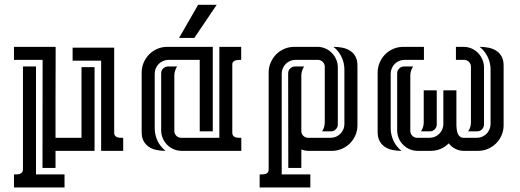

<svg xmlns="http://www.w3.org/2000/svg" viewBox="-20 -638 2198 812"><path d="M214.8 0V72.3H159.7L160.2 -384.8H39.1V-439.9H215.3V-384.8Q215.3 -301.8 214.8 -220Q214.4 -138.2 214.8 -55.2H324.7V-354H379.9V0ZM132.3 -356.9V99.6H252.9V154.8H39.1V99.6Q45.4 99.6 52 99.4Q58.6 99.1 64.2 97.2Q69.8 95.2 73.5 90.8Q77.1 86.4 77.1 77.6V-356.9ZM462.9 -436.5V-76.7Q462.9 -68.4 466.6 -64Q470.2 -59.6 475.8 -57.6Q481.4 -55.7 488.3 -55.4Q495.1 -55.2 501 -55.2V0H407.7V-381.3H287.1V-436.5Z M748.5 0Q730.5 0 714.6 -6.8Q698.7 -13.7 687 -25.4Q675.3 -37.1 668.5 -53Q661.6 -68.8 661.6 -86.9V-328.1Q661.6 -340.3 670.4 -348.6Q679.2 -356.9 690.9 -356.9H729Q723.6 -348.6 720.5 -338.9Q717.3 -329.1 717.3 -319.3V-84Q717.3 -72.3 725.8 -63.7Q734.4 -55.2 746.1 -55.2H907.7V-439.9H1000V-384.8Q994.6 -384.8 988.5 -384.5Q982.4 -384.3 977.1 -382.8Q971.7 -381.3 967.8 -378.2Q963.9 -375 962.4 -368.7V-76.7Q962.4 -68.4 966.1 -64Q969.7 -59.6 975.3 -57.6Q981 -55.7 987.8 -55.4Q994.6 -55.2 1000.5 -55.2V0ZM692.4 -384.8Q680.7 -384.8 669.9 -380.1Q659.2 -375.5 651.4 -367.7Q643.6 -359.9 638.9 -349.1Q634.3 -338.4 634.3 -326.7V-95.7Q634.3 -67.9 646.2 -42.5Q658.2 -17.1 680.2 0Q660.6 0 642.3 -3.7Q624 -7.3 610.1 -16.6Q596.2 -25.9 587.6 -41Q579.1 -56.2 579.1 -79.6V-331.1Q579.1 -353.5 587.6 -373.3Q596.2 -393.1 610.8 -408Q625.5 -422.9 645.3 -431.4Q665 -439.9 687.5 -439.9H879.9V-82.5H824.7V-384.8ZM896.5 -617.7 801.8 -477.5H737.3L817.9 -617.7Z M1116.2 -331.1Q1116.2 -353.5 1124.8 -373.3Q1133.3 -393.1 1147.9 -408Q1162.6 -422.9 1182.4 -431.4Q1202.1 -439.9 1224.6 -439.9H1322.3Q1339.8 -439.9 1355.7 -433.1Q1371.6 -426.3 1383.3 -414.3Q1395 -402.3 1401.9 -386.5Q1408.7 -370.6 1408.7 -353V-111.8Q1408.7 -100.1 1400.4 -91.3Q1392.1 -82.5 1379.9 -82.5H1341.8Q1353.5 -99.1 1353.5 -120.6V-355.5Q1353.5 -367.2 1345.2 -376Q1336.9 -384.8 1324.7 -384.8H1229Q1217.3 -384.8 1206.8 -380.1Q1196.3 -375.5 1188.5 -367.7Q1180.7 -359.9 1176 -349.1Q1171.4 -338.4 1171.4 -326.7V99.6H1292.5V154.8H1078.1V99.6Q1084 99.6 1090.8 99.4Q1097.7 99.1 1103.3 97.4Q1108.9 95.7 1112.5 91.3Q1116.2 86.9 1116.2 78.1ZM1254.4 -81.5Q1255.4 -70.3 1263.7 -62.7Q1272 -55.2 1283.2 -55.2H1378.4Q1390.6 -55.2 1401.1 -59.8Q1411.6 -64.5 1419.4 -72.3Q1427.2 -80.1 1431.9 -90.6Q1436.5 -101.1 1436.5 -113.3V-344.2Q1436.5 -372.1 1424.3 -397.5Q1412.1 -422.9 1390.1 -439.9Q1409.7 -439.9 1428 -436.3Q1446.3 -432.6 1460.4 -423.6Q1474.6 -414.6 1483.2 -399.2Q1491.7 -383.8 1491.7 -360.4V-108.4Q1491.7 -85.9 1483.2 -66.2Q1474.6 -46.4 1460 -31.7Q1445.3 -17.1 1425.5 -8.5Q1405.8 0 1383.3 0H1285.6Q1269 0 1254.4 -5.9V72.3H1199.2L1198.7 -328.1Q1198.7 -340.3 1207.5 -348.6Q1216.3 -356.9 1228 -356.9H1266.1Q1260.7 -348.6 1257.6 -338.9Q1254.4 -329.1 1254.4 -319.3Z M1910.2 -255.9V-108.4Q1911.1 -78.1 1919.4 -66.7Q1927.7 -55.2 1939.5 -55.2H1996.6Q2008.8 -55.2 2019.3 -59.8Q2029.8 -64.5 2037.6 -72.3Q2045.4 -80.1 2050 -90.6Q2054.7 -101.1 2054.7 -113.3V-344.2Q2054.7 -372.1 2042.5 -397.5Q2030.3 -422.9 2008.3 -439.9Q2027.8 -439.9 2046.1 -436.3Q2064.5 -432.6 2078.6 -423.6Q2092.8 -414.6 2101.3 -399.2Q2109.9 -383.8 2109.9 -360.4V-108.4Q2109.9 -85.9 2101.3 -66.2Q2092.8 -46.4 2078.1 -31.7Q2063.5 -17.1 2043.7 -8.5Q2023.9 0 2001.5 0H1941.9Q1922.9 0 1906.5 -8.1Q1890.1 -16.1 1877.9 -31.7Q1863.3 -17.1 1843.8 -8.5Q1824.2 0 1801.8 0H1746.6Q1728.5 0 1712.6 -6.8Q1696.8 -13.7 1685.1 -25.4Q1673.3 -37.1 1666.5 -53Q1659.7 -68.8 1659.7 -86.9V-328.1Q1659.7 -340.3 1668.5 -348.6Q1677.2 -356.9 1689 -356.9H1727.1Q1721.7 -348.6 1718.5 -338.9Q1715.3 -329.1 1715.3 -319.3V-84Q1715.3 -72.3 1723.9 -63.7Q1732.4 -55.2 1744.1 -55.2H1796.9Q1809.1 -55.2 1819.6 -59.8Q1830.1 -64.5 1837.9 -72.3Q1845.7 -80.1 1850.3 -90.6Q1855 -101.1 1855 -113.3V-255.9ZM1772.9 -384.8H1689.9Q1678.2 -384.8 1667.7 -380.1Q1657.2 -375.5 1649.4 -367.7Q1641.6 -359.9 1637 -349.1Q1632.3 -338.4 1632.3 -326.7V-95.7Q1632.3 -67.9 1644.3 -42.5Q1656.2 -17.1 1678.2 0Q1658.7 0 1640.4 -3.7Q1622.1 -7.3 1608.2 -16.6Q1594.2 -25.9 1585.7 -41Q1577.1 -56.2 1577.1 -79.6V-331.1Q1577.1 -353.5 1585.7 -373.3Q1594.2 -393.1 1608.9 -408Q1623.5 -422.9 1643.3 -431.4Q1663.1 -439.9 1685.5 -439.9H1772.9ZM1908.2 -439.9H1940.4Q1958 -439.9 1973.9 -433.1Q1989.7 -426.3 2001.5 -414.3Q2013.2 -402.3 2020 -386.5Q2026.9 -370.6 2026.9 -353V-111.8Q2026.9 -100.1 2018.6 -91.3Q2010.3 -82.5 1998 -82.5H1960Q1971.7 -99.1 1971.7 -120.6V-355.5Q1971.7 -367.2 1963.4 -376Q1955.1 -384.8 1942.9 -384.8H1908.2ZM1827.1 -255.9V-111.8Q1827.1 -100.1 1818.8 -91.3Q1810.5 -82.5 1798.3 -82.5H1760.3Q1772 -99.1 1772 -120.6V-255.9Z"/></svg>

Font: Isar CAT
Style: Regular
Weight: 400
Designer: Digitized by Peter Wiegel
Foundry: CAT-Fonts, Peter Wiegel
Version: Version 1.000; ttfautohint (v1.3)